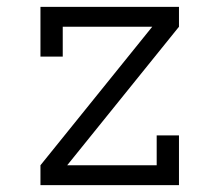

<svg xmlns="http://www.w3.org/2000/svg" viewBox="-20 -540 640 560"><path d="M98 0V-58L424 -462H163V-375H98V-520H502V-462L176 -58H437V-145H502V0Z"/></svg>

Font: Iosevka Etoile Light
Style: Regular
Weight: 300
Designer: Belleve Invis
Foundry: Belleve Invis
Version: Version 25.0.1; ttfautohint (v1.8.4)